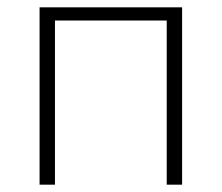

<svg xmlns="http://www.w3.org/2000/svg" viewBox="-20 -504 605 524"><path d="M88 0V-484H477V0H435V-448H130V0Z"/></svg>

Font: Nunito Sans ExtraLight
Style: Regular
Weight: 200
Designer: Vernon Adams
Foundry: Vernon Adams
Version: Version 3.006; ttfautohint (v1.8.3)